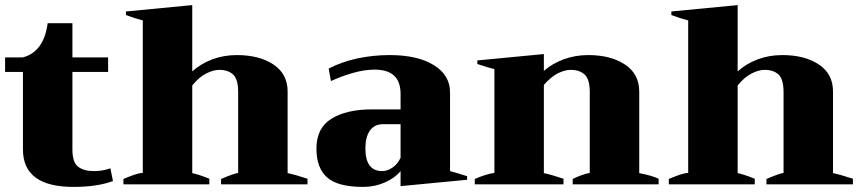

<svg xmlns="http://www.w3.org/2000/svg" viewBox="-26 -723 3385 753"><path d="M417 -13Q356 10 262 10Q64 10 64 -137V-441H-6V-498H64Q146 -520 161 -632H258V-498H398V-441H258V-137Q258 -86 280.5 -69Q303 -52 342 -52Q378 -52 407 -63Z M1180 -22V0H841V-21Q887 -41 908 -45V-362Q908 -412 888.5 -430.5Q869 -449 834 -449Q811 -449 783 -435Q755 -421 728 -388V-44Q753 -39 795 -22V0H458V-21Q471 -27 494.5 -35.5Q518 -44 534 -45V-643Q502 -651 468 -664V-678L728 -703V-443Q761 -473 806 -490Q851 -507 903 -507Q991 -507 1046.5 -470Q1102 -433 1102 -364V-44Q1128 -39 1180 -22Z M1215 -140Q1215 -221 1274 -257.5Q1333 -294 1433 -294H1545V-355Q1545 -450 1443 -450Q1403 -450 1356.5 -436.5Q1310 -423 1272 -405L1263 -454Q1312 -480 1374 -493.5Q1436 -507 1502 -507Q1612 -507 1675.5 -467.5Q1739 -428 1739 -361V-52Q1772 -43 1806 -32V-18L1545 7V-52Q1523 -25 1483.5 -7.5Q1444 10 1398 10Q1299 10 1257 -27Q1215 -64 1215 -140ZM1545 -104V-236H1477Q1442 -236 1424.5 -210.5Q1407 -185 1407 -141Q1407 -52 1473 -52Q1493 -52 1513 -65.5Q1533 -79 1545 -104Z M2557 -22V0H2220V-21Q2229 -26 2249.5 -34Q2270 -42 2287 -45V-362Q2287 -412 2267 -430.5Q2247 -449 2212 -449Q2189 -449 2162 -435.5Q2135 -422 2107 -390V-44Q2133 -39 2184 -22V0H1836V-21Q1879 -40 1913 -45V-452Q1894 -456 1846 -472V-486L2107 -511V-445Q2140 -474 2185 -490.5Q2230 -507 2281 -507Q2369 -507 2425 -470Q2481 -433 2481 -364V-44Q2529 -35 2557 -22Z M3319 -22V0H2980V-21Q3026 -41 3047 -45V-362Q3047 -412 3027.5 -430.5Q3008 -449 2973 -449Q2950 -449 2922 -435Q2894 -421 2867 -388V-44Q2892 -39 2934 -22V0H2597V-21Q2610 -27 2633.5 -35.5Q2657 -44 2673 -45V-643Q2641 -651 2607 -664V-678L2867 -703V-443Q2900 -473 2945 -490Q2990 -507 3042 -507Q3130 -507 3185.5 -470Q3241 -433 3241 -364V-44Q3267 -39 3319 -22Z"/></svg>

Font: Trirong Black
Style: Regular
Weight: 900
Designer: Katatrad Team
Foundry: CadsonDemak
Version: Version 1.001